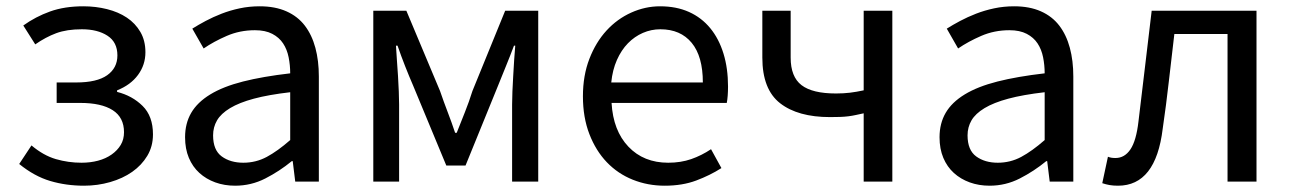

<svg xmlns="http://www.w3.org/2000/svg" viewBox="-20 -577 4103 610"><path d="M247 13Q190 13 139.5 -2Q89 -17 41 -56L80 -115Q118 -83 157.5 -71.5Q197 -60 239 -60Q267 -60 291.5 -66.5Q316 -73 334.5 -86Q353 -99 363.5 -116.5Q374 -134 374 -157Q374 -204 338 -227Q302 -250 235 -250H160V-315H222Q288 -315 320.5 -338Q353 -361 353 -401Q353 -443 321.5 -463.5Q290 -484 240 -484Q192 -484 158.5 -471.5Q125 -459 92 -436L54 -496Q93 -524 139 -540.5Q185 -557 245 -557Q284 -557 320 -548Q356 -539 383 -521Q410 -503 426 -475.5Q442 -448 442 -411Q442 -371 418.5 -339Q395 -307 352 -290V-285Q400 -273 433 -240.5Q466 -208 466 -150Q466 -112 448 -82Q430 -52 400 -31Q370 -10 330 1.5Q290 13 247 13Z M727 13Q693 13 664 2.5Q635 -8 613.5 -27.5Q592 -47 580 -75.5Q568 -104 568 -141Q568 -185 587.5 -218.5Q607 -252 648 -277Q689 -302 752 -318Q815 -334 902 -344Q902 -370 897 -395Q892 -420 879.5 -439Q867 -458 845 -469.5Q823 -481 790 -481Q742 -481 700.5 -463Q659 -445 627 -423L591 -486Q610 -498 633.5 -510.5Q657 -523 684 -533.5Q711 -544 741.5 -550.5Q772 -557 805 -557Q854 -557 890 -541Q926 -525 948.5 -495.5Q971 -466 982 -425Q993 -384 993 -334V0H918L910 -65H907Q868 -33 823 -10Q778 13 727 13ZM753 -60Q793 -60 827.5 -78.5Q862 -97 902 -132V-284Q833 -276 786.5 -263.5Q740 -251 711 -233.5Q682 -216 669.5 -194.5Q657 -173 657 -147Q657 -100 684.5 -80Q712 -60 753 -60Z M1166 -543H1271L1378 -288Q1390 -253 1402.5 -220.5Q1415 -188 1426 -155H1431Q1444 -188 1457 -220.5Q1470 -253 1481 -288L1585 -543H1690V0H1607V-245Q1607 -263 1608 -286.5Q1609 -310 1610.5 -335.5Q1612 -361 1613.5 -386Q1615 -411 1617 -432H1613Q1601 -400 1587.5 -367Q1574 -334 1562 -304L1459 -51H1398L1293 -304Q1280 -334 1267 -367Q1254 -400 1243 -432H1238Q1239 -411 1241 -386Q1243 -361 1244.5 -335.5Q1246 -310 1247 -286.5Q1248 -263 1248 -245V0H1166Z M2092 13Q2038 13 1990.5 -6Q1943 -25 1908 -61.5Q1873 -98 1852.5 -151Q1832 -204 1832 -271Q1832 -337 1852.5 -390Q1873 -443 1907 -480Q1941 -517 1985.5 -537Q2030 -557 2077 -557Q2129 -557 2169 -539Q2209 -521 2236.5 -487.5Q2264 -454 2278.5 -407Q2293 -360 2293 -302Q2293 -287 2292 -273.5Q2291 -260 2289 -250H1923Q1928 -162 1976.5 -111Q2025 -60 2103 -60Q2143 -60 2176 -71.5Q2209 -83 2239 -103L2272 -43Q2236 -20 2192 -3.5Q2148 13 2092 13ZM2213 -315Q2213 -398 2177.5 -441Q2142 -484 2078 -484Q2049 -484 2022.5 -472.5Q1996 -461 1975 -439.5Q1954 -418 1940 -386.5Q1926 -355 1922 -315Z M2724 -217Q2710 -214 2698.5 -211.5Q2687 -209 2675 -207.5Q2663 -206 2649 -205.5Q2635 -205 2617 -205Q2515 -205 2458.5 -249Q2402 -293 2402 -394V-543H2492V-394Q2492 -333 2526.5 -306.5Q2561 -280 2636 -280Q2660 -280 2680.5 -282.5Q2701 -285 2724 -290V-543H2815V0H2724Z M3124 13Q3090 13 3061 2.5Q3032 -8 3010.5 -27.5Q2989 -47 2977 -75.5Q2965 -104 2965 -141Q2965 -185 2984.5 -218.5Q3004 -252 3045 -277Q3086 -302 3149 -318Q3212 -334 3299 -344Q3299 -370 3294 -395Q3289 -420 3276.5 -439Q3264 -458 3242 -469.5Q3220 -481 3187 -481Q3139 -481 3097.5 -463Q3056 -445 3024 -423L2988 -486Q3007 -498 3030.5 -510.5Q3054 -523 3081 -533.5Q3108 -544 3138.5 -550.5Q3169 -557 3202 -557Q3251 -557 3287 -541Q3323 -525 3345.5 -495.5Q3368 -466 3379 -425Q3390 -384 3390 -334V0H3315L3307 -65H3304Q3265 -33 3220 -10Q3175 13 3124 13ZM3150 -60Q3190 -60 3224.5 -78.5Q3259 -97 3299 -132V-284Q3230 -276 3183.5 -263.5Q3137 -251 3108 -233.5Q3079 -216 3066.5 -194.5Q3054 -173 3054 -147Q3054 -100 3081.5 -80Q3109 -60 3150 -60Z M3532 13Q3517 13 3505.5 11Q3494 9 3482 5L3500 -79Q3505 -77 3510.5 -76Q3516 -75 3524 -75Q3553 -75 3571.5 -102.5Q3590 -130 3597 -191Q3608 -279 3618 -366.5Q3628 -454 3639 -543H3972V0H3880V-469H3711Q3702 -394 3693.5 -318.5Q3685 -243 3674 -168Q3652 13 3532 13Z"/></svg>

Font: SpoqaHanSansJP-Regular
Style: Regular
Weight: 400
Designer: [Source Han Sans]
Ryoko NISHIZUKA  (kana & ideographs); Paul D. Hunt (Latin, Greek & Cyrillic); Wenlong ZHANG  (bopomofo
Foundry: Spoqa (http://bi.spoqa.com)
Version: Version 1.002.20150607